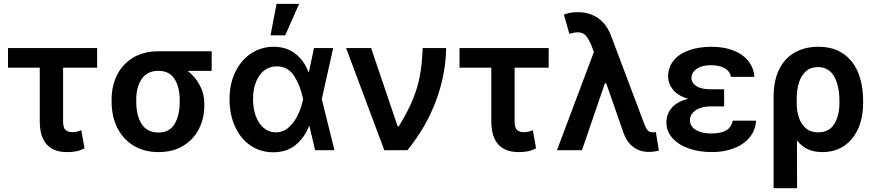

<svg xmlns="http://www.w3.org/2000/svg" viewBox="-20 -780 4540 997"><path d="M484.4 -428.7H307.6V-149.4Q307.6 -116.7 320.3 -105.2Q333 -93.8 355.5 -93.8Q369.1 -93.8 378.7 -96.2Q388.2 -98.6 402.3 -103.5L418.9 -9.8Q397 1.5 376.5 5.6Q356 9.8 328.1 9.8Q258.8 9.8 222.7 -30Q186.5 -69.8 186.5 -151.4V-428.7H21.5V-530.3H484.4Z M802.7 -513.7H1079.1V-412.1H954.6Q993.7 -381.8 1017.3 -337.4Q1041 -293 1041 -242.2V-232.4Q1041 -165 1012.7 -109.9Q984.4 -54.7 930.7 -22.5Q877 9.8 803.7 9.8Q728 9.8 672.9 -24.2Q617.7 -58.1 588.6 -117.4Q559.6 -176.8 559.6 -251V-262.7Q559.6 -334.5 588.4 -391.6Q617.2 -448.7 672.1 -481.2Q727.1 -513.7 802.7 -513.7ZM803.7 -91.8Q859.9 -91.8 886.5 -136Q913.1 -180.2 913.1 -251V-262.7Q913.1 -328.1 886.2 -370.1Q859.4 -412.1 802.7 -412.1Q744.1 -412.1 715.8 -370.1Q687.5 -328.1 687.5 -262.7V-251Q687.5 -180.2 715.6 -136Q743.7 -91.8 803.7 -91.8Z M1171.9 -265.6Q1171.9 -344.2 1201.9 -406.2Q1231.9 -468.3 1284.2 -502.7Q1336.4 -537.1 1401.4 -537.1Q1466.3 -537.1 1512.5 -502Q1558.6 -466.8 1582 -405.3H1584L1610.4 -530.3H1710L1650.9 -265.1L1716.8 0H1616.2L1586.9 -125H1585Q1559.6 -62.5 1513.4 -25.9Q1467.3 10.7 1399.4 10.7Q1333 10.7 1281.2 -24.2Q1229.5 -59.1 1200.7 -122.1Q1171.9 -185.1 1171.9 -265.6ZM1412.1 -92.8Q1451.2 -92.8 1480.5 -119.6Q1509.8 -146.5 1527.8 -185.5Q1545.9 -224.6 1553.7 -263.7L1554.2 -265.1L1553.7 -266.6Q1540 -334.5 1507.8 -385Q1475.6 -435.5 1417 -435.5Q1379.9 -435.5 1352.1 -414.1Q1324.2 -392.6 1309.1 -354Q1293.9 -315.4 1293.9 -265.6Q1293.9 -215.8 1308.6 -176.5Q1323.2 -137.2 1350.1 -115Q1377 -92.8 1412.1 -92.8ZM1416 -759.8H1533.2L1460.9 -596.7H1384.8Z M1777.3 -530.3H1907.2L2044.9 -124H2050.8Q2098.1 -200.7 2123.8 -263.7Q2149.4 -326.7 2160.6 -388.2Q2171.9 -449.7 2174.8 -530.3H2296.9Q2294.4 -391.1 2243.4 -255.1Q2192.4 -119.1 2095.7 0H1975.6Z M2829.1 -428.7H2652.3V-149.4Q2652.3 -116.7 2665 -105.2Q2677.7 -93.8 2700.2 -93.8Q2713.9 -93.8 2723.4 -96.2Q2732.9 -98.6 2747.1 -103.5L2763.7 -9.8Q2741.7 1.5 2721.2 5.6Q2700.7 9.8 2672.9 9.8Q2603.5 9.8 2567.4 -30Q2531.2 -69.8 2531.2 -151.4V-428.7H2366.2V-530.3H2829.1Z M3218.8 -86.9 3127.9 -347.7H3121.1L3002 0H2872.1L3064 -510.3L3049.8 -546.9Q3034.7 -582.5 3019.5 -597.4Q3004.4 -612.3 2980.5 -612.3Q2964.8 -612.3 2936.5 -604.5L2908.2 -704.1Q2938.5 -716.8 2979.5 -716.8Q3042.5 -716.8 3087.2 -684.8Q3131.8 -652.8 3154.3 -590.8L3323.2 -142.6Q3330.6 -123.5 3335.9 -113.5Q3341.3 -103.5 3349.4 -98.1Q3357.4 -92.8 3370.1 -92.8L3385.7 -93.8L3401.4 2Q3391.1 4.9 3376.5 6.8Q3361.8 8.8 3349.6 8.8Q3303.7 8.8 3270 -15.6Q3236.3 -40 3218.8 -86.9Z M3553.7 -267.1Q3500.5 -282.2 3475.1 -313.7Q3449.7 -345.2 3449.2 -382.8Q3449.7 -431.2 3478.3 -466.1Q3506.8 -501 3557.9 -519Q3608.9 -537.1 3675.8 -537.1Q3737.8 -537.1 3786.6 -518.6Q3835.4 -500 3864.5 -464.6Q3893.6 -429.2 3897.5 -380.9H3775.4Q3770.5 -410.2 3742.9 -425.8Q3715.3 -441.4 3670.9 -441.4Q3640.1 -441.4 3617.4 -432.6Q3594.7 -423.8 3582.8 -409.2Q3570.8 -394.5 3570.3 -376Q3571.3 -348.1 3596.7 -332.3Q3622.1 -316.4 3668.9 -316.4H3740.2V-227.5H3668.9Q3639.6 -227.5 3615.2 -218.8Q3590.8 -210 3576.7 -193.6Q3562.5 -177.2 3562.5 -155.3Q3562.5 -135.7 3575.7 -120.1Q3588.9 -104.5 3614 -95.7Q3639.2 -86.9 3672.9 -86.9Q3724.1 -86.9 3751.2 -103.3Q3778.3 -119.6 3785.2 -153.3H3906.2Q3902.8 -102.5 3871.8 -65.7Q3840.8 -28.8 3789.8 -9.5Q3738.8 9.8 3676.8 9.8Q3609.9 9.8 3556.2 -9.3Q3502.4 -28.3 3471.4 -63.5Q3440.4 -98.6 3440.4 -144.5Q3440.4 -187 3467.8 -219.7Q3495.1 -252.4 3553.7 -267.1Z M4229.5 -537.1Q4307.6 -537.1 4359.6 -500.7Q4411.6 -464.4 4436.8 -401.1Q4461.9 -337.9 4461.9 -255.9V-246.1Q4461.9 -169.9 4436.3 -112.1Q4410.6 -54.2 4362.8 -22.2Q4314.9 9.8 4250 9.8Q4206.1 9.8 4173.8 -5.6Q4141.6 -21 4118.2 -51.3L4119.1 197.3H3997.1V-277.3Q3997.1 -361.3 4025.9 -419.7Q4054.7 -478 4107.2 -507.6Q4159.7 -537.1 4229.5 -537.1ZM4117.2 -236.3Q4118.2 -200.2 4129.2 -167.7Q4140.1 -135.3 4164.6 -114Q4189 -92.8 4228.5 -92.8Q4285.6 -92.8 4312.3 -136.2Q4338.9 -179.7 4338.9 -246.1V-255.9Q4338.9 -334.5 4311.5 -383.1Q4284.2 -431.6 4226.6 -431.6Q4189 -431.6 4164.3 -409.2Q4139.6 -386.7 4128.4 -350.1Q4117.2 -313.5 4117.2 -269.5Z"/></svg>

Font: Pretendard Std SemiBold
Style: Regular
Weight: 600
Designer: Base glyphs from Inter by Rasmus Andersson; Hangeul glyphs from Noto Sans CJK(Source Han Sans) by Jang Soo-young and Kan
Foundry: Kil Hyung-jin
Version: Version 1.309